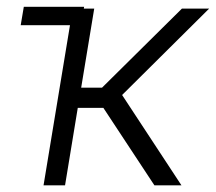

<svg xmlns="http://www.w3.org/2000/svg" viewBox="-20 -555 646 575"><path d="M42 -479.5 51.3 -534.7H231.9L222.7 -479.5ZM110.4 0 197.8 -529.3H262.2L223.1 -292.5H285.6L524.9 -529.3H606.4L345.7 -270.5L523.4 0H442.4L289.6 -231.9H212.9L174.8 0Z"/></svg>

Font: Inter 24pt Light
Style: Italic
Weight: 300
Italic angle: -9.3988°
Designer: Rasmus Andersson
Foundry: rsms
Version: Version 4.001;git-66647c0bb